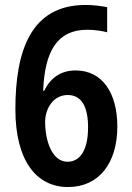

<svg xmlns="http://www.w3.org/2000/svg" viewBox="-20 -744 531 774"><path d="M42 -303C42 -99 125 10 254 10C381 10 453 -89 453 -234C453 -370 392 -460 285 -460C224 -460 183 -429 158 -378H154C160 -536 210 -624 331 -624C361 -624 388 -620 412 -614V-715C387 -720 355 -724 325 -724C103 -724 42 -537 42 -303ZM252 -92C190 -92 162 -176 162 -252C162 -308 196 -361 253 -361C308 -361 335 -315 335 -231C335 -137 302 -92 252 -92Z"/></svg>

Font: Noto Sans Ethiopic Cond SemBd
Style: Regular
Weight: 600
Width: 3
Designer: Monotype Design Team
Foundry: Monotype Imaging Inc.
Version: Version 2.102